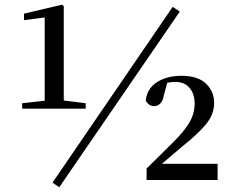

<svg xmlns="http://www.w3.org/2000/svg" viewBox="-20 -765 988 816"><path d="M231.9 30.8 203.1 11.2 713.9 -735.8 744.1 -715.8ZM603 0V-48.8L715.8 -160.2Q762.7 -206.5 784.9 -244.4Q807.1 -282.2 807.1 -324.2Q807.1 -366.7 785.4 -391.8Q763.7 -417 724.1 -417Q707 -417 690.9 -413.1L676.8 -361.8Q671.9 -334.5 660.4 -324.2Q648.9 -314 636.2 -314Q611.8 -314 599.1 -337.9Q606 -390.6 648.4 -416.7Q690.9 -442.9 751 -442.9Q821.3 -442.9 855.7 -409.4Q890.1 -376 890.1 -327.1Q890.1 -280.3 856.9 -238.8Q823.7 -197.3 752.9 -141.1L668 -68.8H904.8V0ZM169.9 -303.2H74.2V-326.2L169.9 -336.9V-690.9L82 -679.2V-707L243.2 -745.1L251 -738.8V-337.9L344.2 -326.2V-303.2Z"/></svg>

Font: Source Han Serif TW SemiBold
Style: Regular
Weight: 600
Designer: Ryoko NISHIZUKA Ë•øÂ°öÊ∂ºÂ≠ê (kana & ideographs); Frank Grie√ühammer (Latin, Greek & Cyrillic); Wenlong ZHANG Âº†ÊñáÈæô 
Foundry: Adobe
Version: Version 2.003;hotconv 1.1.1;makeotfexe 2.6.0